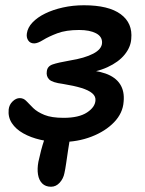

<svg xmlns="http://www.w3.org/2000/svg" viewBox="-20 -531 553 730"><path d="M174 179Q153 179 140.5 166.5Q128 154 124.5 132.5Q121 111 126 84Q136 37 147.5 3Q159 -31 173.5 -49Q188 -67 207 -67Q229 -67 241 -54.5Q253 -42 247 -11Q243 12 239 39Q235 66 231.5 90Q228 114 225 127Q221 148 207 163.5Q193 179 174 179ZM212 9Q171 9 134 0.5Q97 -8 68.5 -24Q40 -40 25 -63Q10 -86 13 -115Q15 -133 28 -145.5Q41 -158 55 -158Q70 -158 80.5 -146.5Q91 -135 106.5 -120Q122 -105 149 -94Q176 -83 222 -83Q280 -83 311 -103.5Q342 -124 343 -150Q344 -165 330.5 -176.5Q317 -188 289.5 -196.5Q262 -205 219 -212Q179 -217 167 -229Q155 -241 158 -260Q160 -279 180 -286Q200 -293 246 -301Q302 -310 334.5 -327Q367 -344 368 -368Q369 -392 345 -404.5Q321 -417 281 -417Q231 -417 198 -404.5Q165 -392 144 -379Q123 -366 110 -366Q95 -366 87.5 -377Q80 -388 82 -403Q85 -426 103.5 -445.5Q122 -465 151.5 -479.5Q181 -494 219 -502.5Q257 -511 299 -511Q393 -511 439 -477Q485 -443 479 -383Q477 -352 454 -323.5Q431 -295 388.5 -275.5Q346 -256 284 -250V-266Q343 -265 381 -251.5Q419 -238 436.5 -211Q454 -184 450 -144Q447 -101 414 -66.5Q381 -32 328 -11.5Q275 9 212 9Z"/></svg>

Font: Shantell Sans Medium
Style: Italic
Weight: 500
Italic angle: -11°
Designer: Stephen Nixon, Anya Danilova, Shantell Martin
Foundry: Arrow Type
Version: Version 1.011;[c5ecc13dd]